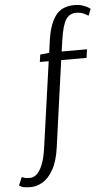

<svg xmlns="http://www.w3.org/2000/svg" viewBox="-137 -800 628 1102"><g transform="rotate(-5 177.0 -249.5)"><path d="M160 -451H109L115 -493L167 -499V-500L177 -571Q191 -665 227 -712Q263 -759 335 -759Q362 -759 382.5 -752Q403 -745 414.5 -737.5Q426 -730 426 -730L411 -691Q411 -691 390.5 -702.5Q370 -714 340 -714Q303 -714 282 -682.5Q261 -651 248 -563L239 -500H385L378 -451H232L199 -215L163 45Q152 125 125 172.5Q98 220 63.5 240Q29 260 -5 260Q-45 260 -58.5 252.5Q-72 245 -72 245L-52 198Q-52 198 -40 202.5Q-28 207 -5 207Q14 207 32 192.5Q50 178 65.5 142.5Q81 107 90 45Z"/></g></svg>

Font: Arsenal SC
Style: Italic
Weight: 400
Italic angle: -9.10001°
Designer: Andrij Shevchenko
Foundry: Stairsfor
Version: Version 2.001; ttfautohint (v1.8.4.7-5d5b)